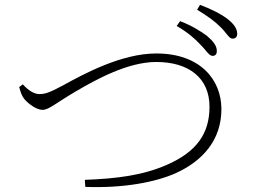

<svg xmlns="http://www.w3.org/2000/svg" viewBox="-20 -806 1040 790"><path d="M804 -623C828 -600 840 -575 856 -576C867 -577 873 -584 872 -599C871 -618 859 -635 831 -659C806 -677 771 -700 721 -719L707 -699C751 -674 782 -647 804 -623ZM887 -695C912 -671 923 -646 937 -647C950 -647 957 -656 956 -669C955 -689 942 -708 915 -729C891 -747 854 -767 803 -786L791 -766C835 -739 862 -720 887 -695ZM74 -459 59 -448C64 -429 69 -413 79 -400C94 -381 129 -354 155 -354C181 -354 210 -382 292 -430C374 -478 505 -551 623 -551C757 -551 842 -485 842 -367C842 -257 790 -182 667 -128C567 -84 460 -71 329 -66L331 -37C490 -31 621 -57 702 -93C813 -143 891 -229 891 -357C891 -477 805 -586 623 -586C480 -586 325 -502 240 -455C179 -422 163 -419 141 -419C122 -419 98 -432 74 -459Z"/></svg>

Font: Noto Serif CJK SC ExtraLight
Style: Regular
Weight: 200
Designer: Ryoko NISHIZUKA 西塚涼子 (kana & ideographs); Frank Grießhammer (Latin, Greek & Cyrillic); Wenlong ZHANG 张文龙 (bopomofo); San
Foundry: Adobe
Version: Version 2.001;hotconv 1.1.0;makeotfexe 2.6.0